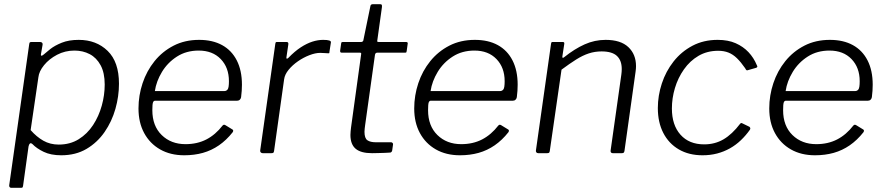

<svg xmlns="http://www.w3.org/2000/svg" viewBox="-20 -730 4219 915"><path d="M33 165Q28 165 25.5 161Q23 157 24 152L119 -518Q120 -526 122 -528Q124 -530 133 -530H170Q177 -530 180.5 -526.5Q184 -523 183 -517L175 -471Q174 -465 177.5 -464.5Q181 -464 188 -470Q199 -480 220 -496.5Q241 -513 274.5 -526.5Q308 -540 355 -540Q439 -540 493 -487.5Q547 -435 547 -331Q547 -271 530 -211Q513 -151 478.5 -101Q444 -51 392.5 -20.5Q341 10 272 10Q222 10 188 -6.5Q154 -23 135 -43Q127 -50 122.5 -46Q118 -42 116 -32L90 155Q89 161 87.5 163Q86 165 80 165H33ZM260 -41Q314 -41 355 -66.5Q396 -92 423.5 -134Q451 -176 465 -226.5Q479 -277 479 -327Q479 -383 459.5 -419Q440 -455 407.5 -472Q375 -489 335 -489Q290 -489 252 -469Q214 -449 190 -419.5Q166 -390 163 -362L126 -110Q154 -78 186.5 -59.5Q219 -41 260 -41Z M858 10Q792 10 743 -18Q694 -46 667 -96Q640 -146 640 -213Q640 -275 659.5 -333.5Q679 -392 716.5 -438.5Q754 -485 807.5 -512.5Q861 -540 929 -540Q993 -540 1038.5 -515Q1084 -490 1108.5 -442Q1133 -394 1133 -326Q1133 -312 1132 -297.5Q1131 -283 1129 -267Q1128 -260 1123 -255Q1118 -250 1110 -250H719Q712 -250 709 -241.5Q706 -233 706 -205Q706 -130 750.5 -86.5Q795 -43 864 -43Q920 -43 963.5 -65.5Q1007 -88 1041 -132Q1045 -136 1048.5 -135.5Q1052 -135 1055 -133L1086 -114Q1095 -110 1089 -100Q1059 -62 1023.5 -37.5Q988 -13 947 -1.5Q906 10 858 10ZM1049 -296Q1059 -296 1065 -304Q1071 -312 1071 -343Q1071 -408 1032 -448.5Q993 -489 927 -489Q868 -489 823.5 -460.5Q779 -432 752 -387.5Q725 -343 718 -296Z M1232 0Q1226 0 1222.5 -4Q1219 -8 1220 -13L1292 -521Q1293 -527 1294.5 -528.5Q1296 -530 1301 -530H1345Q1350 -530 1352.5 -527.5Q1355 -525 1354 -518L1345 -457Q1344 -451 1347 -450.5Q1350 -450 1354 -454Q1385 -486 1413.5 -504.5Q1442 -523 1468.5 -531.5Q1495 -540 1520 -540Q1540 -540 1549 -537Q1558 -534 1557 -528L1550 -483Q1550 -478 1549 -477Q1548 -476 1545 -476Q1537 -476 1527.5 -477Q1518 -478 1506 -478Q1483 -478 1454.5 -467Q1426 -456 1400 -438Q1374 -420 1355.5 -397.5Q1337 -375 1334 -352L1286 -10Q1285 -4 1282.5 -2Q1280 0 1273 0H1232Z M1753 0Q1700 0 1675 -21Q1650 -42 1650 -87Q1650 -96 1651 -105Q1652 -114 1653 -123L1701 -471Q1702 -476 1700.5 -477.5Q1699 -479 1694 -479H1608Q1600 -479 1601 -489L1606 -524Q1607 -528 1608.5 -529Q1610 -530 1614 -530H1702Q1706 -530 1709 -533Q1712 -536 1712 -540L1745 -700Q1746 -710 1757 -710H1792Q1798 -710 1799.5 -706.5Q1801 -703 1800 -695L1778 -537Q1777 -533 1778.5 -531.5Q1780 -530 1784 -530H1914Q1919 -530 1921.5 -528Q1924 -526 1923 -522L1918 -486Q1917 -481 1916 -480Q1915 -479 1909 -479H1778Q1769 -479 1767 -469L1720 -133Q1719 -124 1718 -117Q1717 -110 1717 -102Q1717 -71 1731 -61.5Q1745 -52 1771 -52H1844Q1848 -52 1851 -48.5Q1854 -45 1853 -41L1849 -13Q1848 -6 1841 -3Q1831 -2 1814 -1.5Q1797 -1 1780 -0.5Q1763 0 1753 0Z M2172 10Q2106 10 2057 -18Q2008 -46 1981 -96Q1954 -146 1954 -213Q1954 -275 1973.5 -333.5Q1993 -392 2030.5 -438.5Q2068 -485 2121.5 -512.5Q2175 -540 2243 -540Q2307 -540 2352.5 -515Q2398 -490 2422.5 -442Q2447 -394 2447 -326Q2447 -312 2446 -297.5Q2445 -283 2443 -267Q2442 -260 2437 -255Q2432 -250 2424 -250H2033Q2026 -250 2023 -241.5Q2020 -233 2020 -205Q2020 -130 2064.5 -86.5Q2109 -43 2178 -43Q2234 -43 2277.5 -65.5Q2321 -88 2355 -132Q2359 -136 2362.5 -135.5Q2366 -135 2369 -133L2400 -114Q2409 -110 2403 -100Q2373 -62 2337.5 -37.5Q2302 -13 2261 -1.5Q2220 10 2172 10ZM2363 -296Q2373 -296 2379 -304Q2385 -312 2385 -343Q2385 -408 2346 -448.5Q2307 -489 2241 -489Q2182 -489 2137.5 -460.5Q2093 -432 2066 -387.5Q2039 -343 2032 -296Z M2545 0Q2539 0 2536 -4Q2533 -8 2534 -13L2606 -521Q2607 -527 2608.5 -528.5Q2610 -530 2615 -530H2661Q2666 -530 2668 -528Q2670 -526 2669 -520L2660 -461Q2659 -450 2668 -457Q2718 -497 2766 -518.5Q2814 -540 2866 -540Q2938 -540 2974.5 -505.5Q3011 -471 3011 -415Q3011 -409 3010.5 -402.5Q3010 -396 3009 -389L2956 -11Q2955 -5 2952.5 -2.5Q2950 0 2943 0H2900Q2894 0 2891.5 -4Q2889 -8 2890 -13L2941 -374Q2942 -381 2942.5 -388Q2943 -395 2943 -401Q2943 -442 2920 -463.5Q2897 -485 2847 -485Q2815 -485 2786 -475.5Q2757 -466 2726 -446.5Q2695 -427 2656 -398L2600 -10Q2599 -4 2596.5 -2Q2594 0 2587 0H2545Z M3400 -540Q3450 -540 3486 -524Q3522 -508 3547 -481.5Q3572 -455 3587 -419Q3590 -414 3589 -411.5Q3588 -409 3584 -407L3542 -395Q3539 -394 3536.5 -396.5Q3534 -399 3531 -405Q3511 -434 3492 -452.5Q3473 -471 3451.5 -479.5Q3430 -488 3403 -488Q3350 -488 3309 -464Q3268 -440 3239.5 -399.5Q3211 -359 3196.5 -310.5Q3182 -262 3182 -213Q3182 -134 3223 -88Q3264 -42 3336 -42Q3387 -42 3428 -66Q3469 -90 3507 -140Q3512 -146 3518 -142L3551 -126Q3553 -125 3555 -121Q3557 -117 3554 -112Q3535 -85 3511 -62Q3487 -39 3458.5 -23Q3430 -7 3397.5 1.5Q3365 10 3328 10Q3263 10 3215 -18Q3167 -46 3141 -96.5Q3115 -147 3115 -215Q3115 -274 3134 -332Q3153 -390 3190 -437Q3227 -484 3280 -512Q3333 -540 3400 -540Z M3864 10Q3798 10 3749 -18Q3700 -46 3673 -96Q3646 -146 3646 -213Q3646 -275 3665.5 -333.5Q3685 -392 3722.5 -438.5Q3760 -485 3813.5 -512.5Q3867 -540 3935 -540Q3999 -540 4044.5 -515Q4090 -490 4114.5 -442Q4139 -394 4139 -326Q4139 -312 4138 -297.5Q4137 -283 4135 -267Q4134 -260 4129 -255Q4124 -250 4116 -250H3725Q3718 -250 3715 -241.5Q3712 -233 3712 -205Q3712 -130 3756.5 -86.5Q3801 -43 3870 -43Q3926 -43 3969.5 -65.5Q4013 -88 4047 -132Q4051 -136 4054.5 -135.5Q4058 -135 4061 -133L4092 -114Q4101 -110 4095 -100Q4065 -62 4029.5 -37.5Q3994 -13 3953 -1.5Q3912 10 3864 10ZM4055 -296Q4065 -296 4071 -304Q4077 -312 4077 -343Q4077 -408 4038 -448.5Q3999 -489 3933 -489Q3874 -489 3829.5 -460.5Q3785 -432 3758 -387.5Q3731 -343 3724 -296Z"/></svg>

Font: Libre Franklin Light
Style: Italic
Weight: 300
Italic angle: -8°
Designer: Pablo Impallari, Rodrigo Fuenzalida, Nhung Nguyen
Foundry: Impallari Type
Version: Version 3.000